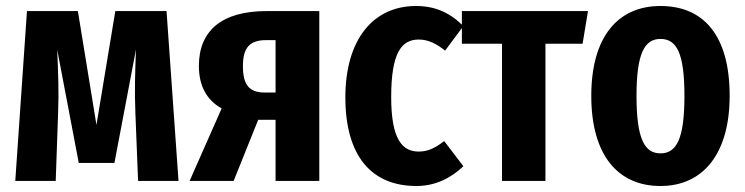

<svg xmlns="http://www.w3.org/2000/svg" viewBox="-20 -604 2488 641"><path d="M536 -567H365L302 -187L240 -567H70L31 0H166L174 -227C177 -301 174 -362 171 -438L243 -60H362L434 -439C431 -365 429 -302 432 -226L441 0H576Z M870 -567C721 -567 644 -502 644 -384C644 -317 670 -270 720 -242L613 0H760L842 -204H900V0H1046V-567ZM865 -295C812 -295 791 -320 791 -384C791 -446 815 -470 868 -470H900V-295Z M1369 -584C1225 -584 1133 -471 1133 -279C1133 -80 1223 17 1370 17C1433 17 1485 -9 1527 -49L1463 -133C1433 -110 1409 -98 1378 -98C1324 -98 1286 -137 1286 -280C1286 -427 1320 -472 1378 -472C1409 -472 1436 -459 1466 -435L1527 -517C1482 -562 1432 -584 1369 -584Z M1943 -567H1522V-458H1656V0H1801V-458H1925Z M2185 -584C2042 -584 1954 -480 1954 -284C1954 -86 2043 17 2185 17C2329 17 2416 -93 2416 -284C2416 -487 2328 -584 2185 -584ZM2185 -474C2239 -474 2265 -427 2265 -284C2265 -141 2239 -92 2185 -92C2132 -92 2105 -140 2105 -284C2105 -426 2132 -474 2185 -474Z"/></svg>

Font: Glow Sans TC Compressed
Style: Bold
Weight: 700
Width: 2
Designer: Ryoko NISHIZUKA (kana, bopomofo & ideographs); Paul D. Hunt (Latin, Greek & Cyrillic); Sandoll Communications, Soo-young
Version: Version 0.93